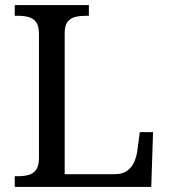

<svg xmlns="http://www.w3.org/2000/svg" viewBox="-20 -734 663 754"><path d="M38 0V-42H51Q74 -42 92.5 -47Q111 -52 122 -67.5Q133 -83 133 -114V-600Q133 -632 122 -647Q111 -662 92.5 -667Q74 -672 51 -672H38V-714H329V-672H316Q294 -672 275.5 -667.5Q257 -663 245.5 -648.5Q234 -634 234 -604V-50H431Q461 -50 479.5 -63.5Q498 -77 507 -98Q516 -119 519 -140L529 -215H581L574 0Z"/></svg>

Font: Noto Serif Tamil
Style: Italic
Weight: 400
Italic angle: -12°
Designer: Indian Type Foundry, Tom Grace, and the Monotype Design Team
Foundry: Monotype Imaging Inc.
Version: Version 2.003